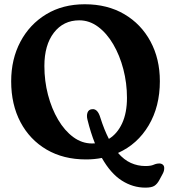

<svg xmlns="http://www.w3.org/2000/svg" viewBox="-20 -734 804 902"><path d="M378.5 -714Q484.5 -714 563.8 -667.5Q643 -621 687 -539.2Q731 -457.5 731 -352.5Q731 -233.5 678.5 -145Q626 -56.5 534.5 -15.5Q562.5 17 594.8 31.5Q627 46 663 46Q688.5 46 701.8 40Q715 34 729 34Q738 34 744.8 39.5Q751.5 45 751.5 55.5Q751.5 62.5 749.8 69.2Q748 76 743 85L728.5 112Q718.5 130.5 705.2 139Q692 147.5 663 147.5Q604 147.5 552 114.2Q500 81 458.5 8Q422.5 15 384 15Q278 15 199 -31.2Q120 -77.5 76.2 -160.2Q32.5 -243 32.5 -352Q32.5 -456 75.8 -537.8Q119 -619.5 196.8 -666.8Q274.5 -714 378.5 -714ZM391 -171.5Q386 -191 391.2 -205.2Q396.5 -219.5 412 -221Q438.5 -224.5 451 -182.5Q469.5 -124 491.5 -81.5Q531 -105.5 553.8 -154.8Q576.5 -204 576.5 -274.5Q576.5 -343.5 559.5 -408.8Q542.5 -474 512 -526Q481.5 -578 440.8 -608.2Q400 -638.5 352.5 -638.5Q278 -638.5 233.2 -580.5Q188.5 -522.5 188.5 -424Q188.5 -353.5 205.5 -288.5Q222.5 -223.5 253 -171.8Q283.5 -120 324.2 -90Q365 -60 412 -60Q419 -60 426 -60.5Q406 -110.5 391 -171.5Z"/></svg>

Font: Fraunces 72pt SuperSoft SemiBold
Style: Regular
Weight: 600
Version: Version 1.000;[b76b70a41]